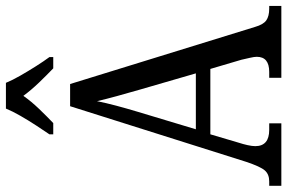

<svg xmlns="http://www.w3.org/2000/svg" viewBox="-181 -790 971 649"><g transform="rotate(-90 304.5 -465.5)"><path d="M1 0V-41H16Q40 -41 53 -56Q66 -71 82 -119L270 -714H345L538 -89Q546 -61 560 -51Q574 -41 600 -41H609V0H366V-41H386Q437 -41 437 -83Q437 -92 433.5 -106.5Q430 -121 427 -135L396 -240H175L146 -142Q142 -130 138.5 -114.5Q135 -99 135 -88Q135 -41 190 -41H212V0ZM192 -289H381L327 -475Q314 -520 304 -556.5Q294 -593 287 -623Q281 -593 272 -559Q263 -525 251 -485ZM175 -784Q188 -803 205 -829Q222 -855 237.5 -882Q253 -909 262 -931H349Q358 -909 373.5 -882Q389 -855 405.5 -829Q422 -803 436 -784V-771H398Q375 -793 350 -819Q325 -845 305 -872Q286 -845 261 -819Q236 -793 213 -771H175Z"/></g></svg>

Font: Noto Serif Thai Condensed
Style: Regular
Weight: 400
Width: 3
Designer: Monotype Design Team
Foundry: Monotype Imaging Inc.
Version: Version 2.002; ttfautohint (v1.8.4.7-5d5b)